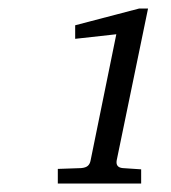

<svg xmlns="http://www.w3.org/2000/svg" viewBox="-20 -812 401 449"><path d="M252.9 -437Q250 -420.4 267.1 -418.9L310.1 -416V-382.8H115.2V-417L169.9 -418.9Q180.7 -419.9 185.5 -424.3Q190.4 -428.7 191.9 -437L252 -731.9L155.8 -721.2V-752.9L305.2 -792H326.2Z"/></svg>

Font: Charis SIL Eur
Style: Italic
Weight: 400
Italic angle: -11°
Foundry: SIL International
Version: Version 5.000